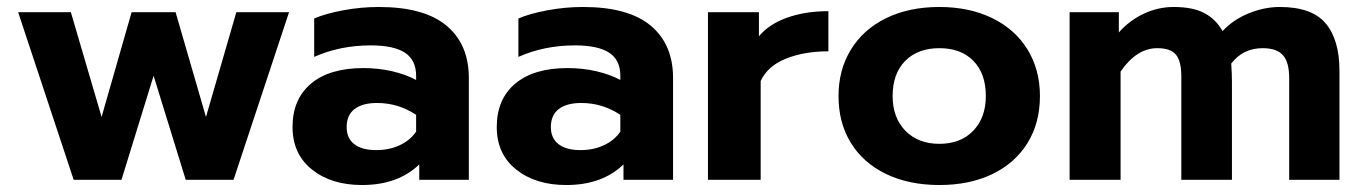

<svg xmlns="http://www.w3.org/2000/svg" viewBox="-20 -515 3905 550"><path d="M32 -480H183L271 -180L357 -480H483L570 -180L657 -480H808L649 0H512L420 -298L328 0H191Z M818 -151Q818 -231 871 -275.5Q924 -320 1021 -320Q1064 -320 1103 -311Q1142 -302 1172 -286V-298Q1172 -343 1140 -364Q1108 -385 1042 -385Q954 -385 880 -352V-462Q912 -476 963 -485.5Q1014 -495 1065 -495Q1195 -495 1259 -441.5Q1323 -388 1323 -292V0H1181V-44Q1120 15 1017 15Q929 15 873.5 -29.5Q818 -74 818 -151ZM1172 -138V-186Q1121 -220 1060 -220Q1018 -220 995.5 -202.5Q973 -185 973 -151Q973 -119 995 -102Q1017 -85 1058 -85Q1095 -85 1125 -99Q1155 -113 1172 -138Z M1403 -151Q1403 -231 1456 -275.5Q1509 -320 1606 -320Q1649 -320 1688 -311Q1727 -302 1757 -286V-298Q1757 -343 1725 -364Q1693 -385 1627 -385Q1539 -385 1465 -352V-462Q1497 -476 1548 -485.5Q1599 -495 1650 -495Q1780 -495 1844 -441.5Q1908 -388 1908 -292V0H1766V-44Q1705 15 1602 15Q1514 15 1458.5 -29.5Q1403 -74 1403 -151ZM1757 -138V-186Q1706 -220 1645 -220Q1603 -220 1580.5 -202.5Q1558 -185 1558 -151Q1558 -119 1580 -102Q1602 -85 1643 -85Q1680 -85 1710 -99Q1740 -113 1757 -138Z M2008 -480H2154V-411Q2183 -446 2235 -464.5Q2287 -483 2353 -483V-368Q2284 -368 2231.5 -347Q2179 -326 2159 -283V0H2008Z M2382 -240Q2382 -315 2417.5 -373Q2453 -431 2518.5 -463Q2584 -495 2671 -495Q2757 -495 2822.5 -463Q2888 -431 2923.5 -373Q2959 -315 2959 -240Q2959 -163 2923.5 -105.5Q2888 -48 2823 -16.5Q2758 15 2671 15Q2584 15 2518.5 -16.5Q2453 -48 2417.5 -105.5Q2382 -163 2382 -240ZM2804 -240Q2804 -304 2768.5 -340.5Q2733 -377 2671 -377Q2609 -377 2573 -340.5Q2537 -304 2537 -240Q2537 -178 2573.5 -140.5Q2610 -103 2671 -103Q2732 -103 2768 -140.5Q2804 -178 2804 -240Z M3044 -480H3185V-422Q3216 -457 3257 -476Q3298 -495 3342 -495Q3397 -495 3430 -477.5Q3463 -460 3482 -426Q3513 -459 3557.5 -477Q3602 -495 3646 -495Q3738 -495 3777.5 -448Q3817 -401 3817 -312V0H3673V-291Q3673 -337 3655 -357Q3637 -377 3597 -377Q3541 -377 3507 -333Q3509 -301 3509 -281V0H3364V-296Q3364 -340 3348.5 -358.5Q3333 -377 3295 -377Q3236 -377 3190 -310V0H3044Z"/></svg>

Font: Prompt SemiBold
Style: Regular
Weight: 600
Designer: Katatrad Team
Foundry: CadsonDemak
Version: Version 1.001